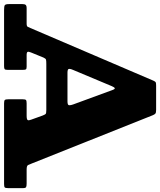

<svg xmlns="http://www.w3.org/2000/svg" viewBox="60 -866 805 966"><g transform="rotate(90 463.0 -382.5)"><path d="M413 -542Q418 -554 422.8 -556.8Q427.5 -559.5 433.5 -542.5L505 -347.5Q509.5 -335.5 509 -327.2Q508.5 -319 489.5 -319H344.5Q326 -319 326 -327.5Q326 -336 331 -346.5ZM0 -26.5Q0 -7 5.8 -3.5Q11.5 0 31 0H312Q323.5 0 327.2 -2.8Q331 -5.5 331 -18V-94.5Q331 -106 328.5 -109.8Q326 -113.5 315 -113.5H256.5Q242.5 -113.5 240.5 -118.5Q238.5 -123.5 243.5 -135.5L269 -198Q274 -209.5 279.8 -211Q285.5 -212.5 301 -212.5H533Q550 -212.5 553.2 -208.8Q556.5 -205 561 -193.5L581.5 -136.5Q586.5 -124 583.5 -118.8Q580.5 -113.5 561.5 -113.5H499.5Q486.5 -113.5 482.8 -110.2Q479 -107 479 -93.5V-22Q479 -8.5 482.2 -4.2Q485.5 0 499 0H905Q919 0 922.5 -3.5Q926 -7 926 -21V-95Q926 -108.5 920.5 -111Q915 -113.5 902.5 -113.5H833Q813 -113.5 809.8 -121Q806.5 -128.5 801 -142L559.5 -747.5Q555.5 -757.5 551 -761.2Q546.5 -765 532 -765H411.5Q398 -765 394 -763.2Q390 -761.5 385.5 -751.5L120.5 -132.5Q117 -124 114.2 -118.8Q111.5 -113.5 98 -113.5H20.5Q8 -113.5 4 -108.5Q0 -103.5 0 -92Z"/></g></svg>

Font: Besley ExtraBold
Style: Regular
Weight: 800
Designer: Owen Earl
Foundry: indestructible type*
Version: Version 2.001